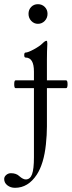

<svg xmlns="http://www.w3.org/2000/svg" viewBox="-62 -626 343 917"><path d="M119.1 -512.2Q100.6 -512.2 87.4 -526.1Q74.2 -540 74.2 -560.1Q74.2 -579.6 86.9 -592.8Q99.6 -606 119.1 -606Q138.7 -606 151.9 -592.8Q165 -579.6 165 -560.1Q165 -540 151.6 -526.1Q138.2 -512.2 119.1 -512.2ZM12.2 -205.1Q5.9 -205.1 5.9 -223.6Q5.9 -242.2 12.2 -242.2H100.1V-284.2Q100.1 -351.1 60.1 -351.1Q53.7 -351.1 53.7 -363Q53.7 -375 60.1 -375Q71.3 -375 99.4 -390.1Q127.4 -405.3 141.1 -418.9Q153.3 -431.2 160.2 -431.2Q164.1 -431.2 164.1 -417Q162.1 -381.8 162.1 -341.8V-242.2H253.9Q260.7 -242.2 260.7 -223.6Q260.7 -205.1 253.9 -205.1H162.1V-22Q162.1 17.6 157.2 64Q147.5 155.8 113.8 208Q72.3 271 9.8 271Q-11.7 271 -26.9 259Q-42 247.1 -42 229Q-42 217.8 -32.2 209.5Q-22.5 201.2 -9.8 201.2Q16.1 201.2 30.8 215.8Q48.3 231 61 231Q82 231 91.1 206.1Q100.1 181.2 100.1 126V-205.1Z"/></svg>

Font: Junicode SmCond Light
Style: Regular
Weight: 300
Width: 4
Designer: Peter S. Baker
Version: Version 2.206